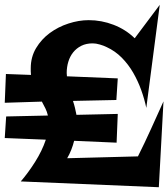

<svg xmlns="http://www.w3.org/2000/svg" viewBox="-20 -744 708 808"><path d="M668 -317.4 648.4 43.9 67.4 19.5Q98.6 -16.6 127.9 -63Q157.2 -109.4 172.9 -156.2L0 -163.1L5.9 -253.9L181.6 -257.8Q177.7 -274.4 170.9 -288.1Q164.1 -301.8 156.2 -316.4L0 -311.5L4.9 -432.6L110.4 -428.7Q109.4 -436.5 109.4 -443.4Q109.4 -450.2 109.4 -457Q109.4 -503.9 131.8 -541.5Q154.3 -579.1 189.5 -605Q224.6 -630.9 268.1 -645Q311.5 -659.2 353.5 -659.2Q407.2 -659.2 458 -639.6Q508.8 -620.1 546.9 -583L652.3 -723.6L595.7 -290Q587.9 -327.1 574.2 -365.2Q560.5 -403.3 540.5 -438Q520.5 -472.7 492.7 -501Q464.8 -529.3 428.7 -545.9Q417 -551.8 400.4 -556.6Q383.8 -561.5 370.1 -561.5Q342.8 -561.5 322.3 -551.3Q301.8 -541 288.1 -523.9Q274.4 -506.8 267.6 -484.4Q260.7 -461.9 260.7 -436.5Q260.7 -432.6 261.2 -429.7Q261.7 -426.8 261.7 -422.9L475.6 -414.1L469.7 -323.2L287.1 -319.3Q292 -304.7 295.4 -290.5Q298.8 -276.4 301.8 -260.7L475.6 -264.6L470.7 -143.6L292 -151.4Q287.1 -131.8 279.8 -113.3Q272.5 -94.7 262.7 -78.1Q337.9 -80.1 412.1 -82Q486.3 -84 560.5 -85.9Q588.9 -142.6 615.2 -200.7Q641.6 -258.8 668 -317.4Z"/></svg>

Font: Fontdiner Swanky
Style: Regular
Weight: 400
Designer: Font Diner, Inc
Foundry: Font Diner, Inc
Version: Version 1.000